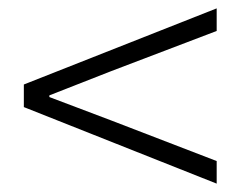

<svg xmlns="http://www.w3.org/2000/svg" viewBox="-20 -597 575 459"><path d="M498 -158 37 -341V-395L498 -577V-523L246 -427L98 -369V-365L246 -309L498 -212Z"/></svg>

Font: Noto Sans SC Thin Light
Style: Regular
Weight: 300
Version: Version 2.004-H2;hotconv 1.0.118;makeotfexe 2.5.65603